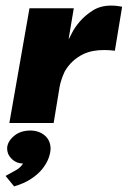

<svg xmlns="http://www.w3.org/2000/svg" viewBox="-20 -440 457 687"><path d="M172 0H13.5L85.5 -410.5H244L225.5 -300Q228 -302.5 237.5 -322Q247 -341.5 266 -363.5Q285 -385.5 312.5 -402.8Q340 -420 377.5 -420Q389.5 -420 399.2 -418.8Q409 -417.5 417 -416L391 -258.5Q371 -261 353 -261Q309 -261 278.5 -246.5Q235.5 -225.5 212 -185L209 -178.5Q198 -153.5 193.5 -130.5ZM30.5 227 0 189.5 36 169.5Q53 160.5 62.5 145Q37.5 145 20 126.5Q5.5 112 5.5 90.5Q6.5 65.5 32 45Q53.5 27.5 88 27Q118.5 27 139.2 44Q160 61 161 90.5Q161 105.5 154.5 124.2Q148 143 132.8 162.8Q117.5 182.5 92 199.5Q66.5 216.5 30.5 227Z"/></svg>

Font: Lucymar Sans ExtraBold
Style: Italic
Weight: 800
Italic angle: -10°
Foundry: The League of Moveable Type (original font) / Main changes by Cristiano Sobral with portions from Mirco Monsees
Version: Version 2.00;August 30, 2020;FontCreator 13.0.0.2681 64-bit